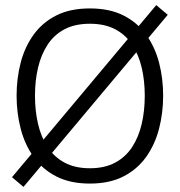

<svg xmlns="http://www.w3.org/2000/svg" viewBox="-20 -709 704 752"><path d="M332 10Q255 10 200.5 -18Q146 -46 111.5 -94.5Q77 -143 61 -205Q45 -267 45 -334Q45 -402 61 -463.5Q77 -525 111.5 -573Q146 -621 200.5 -648.5Q255 -676 332 -676Q409 -676 463.5 -648.5Q518 -621 552.5 -573Q587 -525 603 -463.5Q619 -402 619 -334Q619 -267 603 -205Q587 -143 552.5 -94.5Q518 -46 463.5 -18Q409 10 332 10ZM332 -50Q390 -50 431 -72Q472 -94 497.5 -133Q523 -172 535 -223.5Q547 -275 547 -334Q547 -393 535 -444Q523 -495 497.5 -534Q472 -573 431 -594.5Q390 -616 332 -616Q274 -616 233 -594.5Q192 -573 166.5 -534Q141 -495 129 -444Q117 -393 117 -334Q117 -275 129 -223.5Q141 -172 166.5 -133Q192 -94 233 -72Q274 -50 332 -50ZM592 -689 637 -651 72 23 27 -15Z"/></svg>

Font: Epunda Slab Light
Style: Regular
Weight: 300
Designer: Simon Atzbach
Foundry: typofactur
Version: Version 1.102